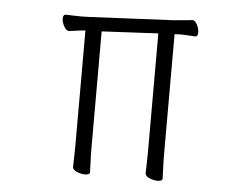

<svg xmlns="http://www.w3.org/2000/svg" viewBox="-51 -776 1103 851"><g transform="rotate(5 500.0 -350.5)"><path d="M626 -640 375 -627V-106Q375 -75 376.5 -46Q378 -17 378 0Q378 6 371.5 8.5Q365 11 355 11Q339 11 320 3Q301 -5 301 -18Q301 -30 302 -55.5Q303 -81 303 -107V-625Q280 -623 261 -620Q242 -617 232 -616H231Q218 -616 208 -634.5Q198 -653 198 -669Q198 -687 211 -687Q219 -687 239 -686Q259 -685 282 -685Q290 -685 298.5 -685.5Q307 -686 314 -686L686 -704Q709 -706 733 -708Q757 -710 769 -712H771Q784 -712 793 -693.5Q802 -675 802 -659Q802 -641 790 -641Q780 -641 761 -642.5Q742 -644 720 -644Q718 -644 715 -644L703 -643Q701 -643 698 -643V-106Q698 -75 699.5 -46Q701 -17 701 0Q701 6 694.5 8.5Q688 11 678 11Q662 11 643 3Q624 -5 624 -18Q624 -30 625 -55.5Q626 -81 626 -107Z"/></g></svg>

Font: Klee One SemiBold
Style: Regular
Weight: 600
Designer: Fontworks Inc.
Foundry: Fontworks Inc.
Version: Version 1.00;January 12, 2022;FontCreator 13.0.0.2683 64-bit